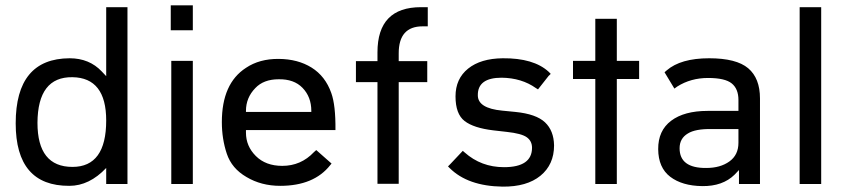

<svg xmlns="http://www.w3.org/2000/svg" viewBox="-20 -693 3183 723"><path d="M252.9 -64.5Q379.9 -64.5 379.9 -239.3Q379.9 -400.4 252.9 -402.3Q122.1 -404.3 121.1 -230.5Q121.1 -64.5 252.9 -64.5ZM379.9 -406.2V-666H460V0H379.9V-60.5Q316.4 6.8 241.2 6.8Q39.1 7.8 39.1 -228.5Q39.1 -472.7 242.2 -473.6Q316.4 -473.6 363.3 -423.8Z M706.1 -463.9V0H625V-463.9ZM623 -672.9H706.1V-579.1H623Z M906.2 -271.5H1152.3V-275.4Q1152.3 -328.1 1119.1 -362.3Q1086.9 -395.5 1029.3 -394.5Q972.7 -394.5 941.4 -361.3Q906.2 -325.2 906.2 -275.4ZM906.2 -203.1V-193.4Q906.2 -142.6 943.4 -105.5Q980.5 -68.4 1043 -68.4Q1113.3 -68.4 1162.1 -120.1L1170.9 -127.9Q1213.9 -89.8 1228.5 -77.1L1223.6 -71.3Q1162.1 6.8 1035.2 6.8Q963.9 6.8 908.2 -26.4Q852.5 -58.6 834 -114.3Q815.4 -169.9 815.4 -233.4Q815.4 -378.9 906.2 -437.5Q957 -471.7 1029.3 -471.2Q1101.6 -470.7 1153.3 -438.5Q1205.1 -406.2 1227.5 -342.8Q1244.1 -296.9 1243.2 -203.1Z M1571.3 -593.8Q1481.4 -593.8 1481.4 -492.2V-462.9H1588.9V-383.8H1481.4V-1H1401.4V-383.8H1320.3V-462.9H1401.4V-496.1Q1401.4 -666 1565.4 -666H1590.8V-593.8Z M1920.9 -271.5Q1999 -263.7 2032.2 -232.4Q2065.4 -201.2 2066.4 -145.5Q2066.4 -73.2 2015.1 -31.2Q1963.9 10.7 1872.1 9.8Q1741.2 7.8 1672.9 -60.5L1667 -66.4L1674.8 -74.2L1722.7 -125L1729.5 -119.1Q1792 -63.5 1877.9 -63.5Q1983.4 -63.5 1983.4 -136.7Q1983.4 -162.1 1963.4 -176.3Q1943.4 -190.4 1888.7 -196.3L1837.9 -202.1Q1763.7 -210.9 1729.5 -237.3Q1695.3 -263.7 1695.3 -330.1Q1695.3 -396.5 1742.7 -434.6Q1790 -472.7 1873 -473.6Q1989.3 -474.6 2045.9 -422.9L2053.7 -415Q2053.7 -414.1 2045.9 -407.2L2005.9 -356.4L1998 -361.3Q1944.3 -399.4 1869.1 -400.4Q1778.3 -400.4 1779.3 -334Q1779.3 -285.2 1871.1 -276.4Z M2221.7 -395.5H2137.7V-463.9H2221.7V-622.1H2302.7V-463.9H2386.7V-395.5H2302.7V0H2221.7Z M2658.2 -207Q2598.6 -208 2570.3 -190.4Q2539.1 -171.9 2539.1 -134.8Q2539.1 -59.6 2639.6 -60.5Q2692.4 -60.5 2726.6 -85Q2760.7 -109.4 2760.7 -155.3V-207ZM2490.2 -427.7Q2543 -473.6 2650.4 -473.6Q2752.9 -473.6 2797.4 -436Q2841.8 -398.4 2841.8 -322.3V0H2762.7V-52.7L2746.1 -35.2Q2701.2 8.8 2624 7.8Q2548.8 6.8 2503.9 -27.3Q2459 -61.5 2458.5 -131.3Q2458 -201.2 2507.3 -238.3Q2556.6 -275.4 2644.5 -275.4H2760.7V-316.4Q2760.7 -358.4 2735.4 -378.9Q2710 -399.4 2646.5 -399.4Q2581.1 -399.4 2530.3 -367.2L2519.5 -359.4Q2508.8 -377.9 2482.4 -420.9Z M2991.2 -666H3072.3V0H2991.2Z"/></svg>

Font: BF_TEXT
Style: Regular
Weight: 400
Foundry: EA DICE
Version: Version 1.404